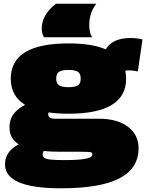

<svg xmlns="http://www.w3.org/2000/svg" viewBox="-20 -795 790 1035"><path d="M308 220Q7 220 7 91Q7 58 24.5 30.5Q42 3 81 -17Q57 -32 44 -54.5Q31 -77 31 -109Q31 -151 53.5 -180.5Q76 -210 115 -230Q38 -277 38 -371Q38 -561 349 -561Q476 -561 550 -529Q586 -590 683 -590Q721 -590 748 -582L723 -410Q699 -415 673 -416Q663 -416 655 -413Q660 -393 660 -371Q660 -182 349 -182Q290 -182 242 -189Q240 -184 240 -178Q240 -155 277 -155H513Q613 -155 670 -111.5Q727 -68 727 4Q727 112 624.5 166Q522 220 308 220ZM349 -325Q384 -325 399.5 -334.5Q415 -344 415 -371Q415 -399 399.5 -408.5Q384 -418 349 -418Q315 -418 299 -408.5Q283 -399 283 -371Q283 -344 299 -334.5Q315 -325 349 -325ZM210 36Q210 49 219.5 56Q229 63 255 65.5Q281 68 331 68Q478 68 478 39Q478 31 475 28Q472 25 458 24Q444 23 411 23H301Q254 23 216 19Q210 26 210 36ZM478 -594H217Q205 -616 205 -640Q205 -680 225.5 -714Q246 -748 282 -775H499Q477 -745 469 -716.5Q461 -688 461 -660Q461 -640 465 -622.5Q469 -605 478 -594Z"/></svg>

Font: Georama Expanded Black
Style: Regular
Weight: 900
Width: 7
Designer: Jean-Baptiste Levee
Foundry: Production Type
Version: Version 1.000